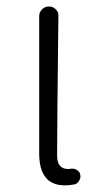

<svg xmlns="http://www.w3.org/2000/svg" viewBox="-20 -553 310 586"><path d="M177.7 12.7Q99.6 12.7 99.6 -85V-503.9Q99.6 -515.6 108.4 -524.4Q117.2 -533.2 129.4 -533.2Q141.6 -533.2 150.4 -524.4Q159.2 -515.6 158.2 -503.9Q154.3 -168 154.3 -78.1Q154.3 -37.1 188.5 -37.1Q192.4 -37.1 197.3 -38.1Q207 -39.1 214.8 -34.2Q222.7 -29.3 224.6 -21.5Q225.6 -17.6 225.6 -14.6Q225.6 -7.8 221.7 -2Q216.8 7.8 207 9.8Q193.4 12.7 177.7 12.7Z"/></svg>

Font: irohamaru Light
Style: Regular
Weight: 200
Designer: [Source Han Sans]
Ryoko NISHIZUKA  (kana & ideographs); Paul D. Hunt (Latin, Greek & Cyrillic); Wenlong ZHANG  (bopomofo
Version: Version 1.01